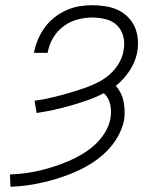

<svg xmlns="http://www.w3.org/2000/svg" viewBox="-20 -702 590 734"><path d="M20 12 18 -35Q46 -36 73.5 -39.5Q101 -43 129.5 -49.5Q158 -56 185.5 -65Q213 -74 240.5 -85.5Q268 -97 294 -112.5Q320 -128 342.5 -148.5Q365 -169 381 -195Q397 -221 402 -248Q407 -276 401.5 -302Q396 -328 377 -346Q347 -330 315 -319Q283 -308 250.5 -298.5Q218 -289 185.5 -282Q153 -275 120 -270L112 -317Q137 -320 162 -325.5Q187 -331 211.5 -337.5Q236 -344 260.5 -351.5Q285 -359 309 -367.5Q333 -376 357 -388.5Q381 -401 401 -419Q421 -437 434.5 -460Q448 -483 452 -507Q458 -534 452 -560Q446 -586 429 -603.5Q412 -621 386 -628Q360 -635 332 -635Q305 -635 276.5 -627.5Q248 -620 223.5 -602Q199 -584 183.5 -558Q168 -532 163 -504L162 -500H110L111 -506Q116 -530 126.5 -554Q137 -578 152.5 -599Q168 -620 189.5 -636.5Q211 -653 235 -663.5Q259 -674 283.5 -678Q308 -682 332 -682Q358 -682 383.5 -678Q409 -674 430.5 -664Q452 -654 469 -637Q486 -620 495.5 -598Q505 -576 507 -551Q509 -526 504 -500Q497 -464 475 -431Q453 -398 423 -374Q434 -361 441.5 -346Q449 -331 452.5 -313.5Q456 -296 456.5 -277.5Q457 -259 454 -241Q447 -209 430 -179Q413 -149 388.5 -124.5Q364 -100 335 -81Q306 -62 275 -48Q244 -34 212 -23.5Q180 -13 148 -5.5Q116 2 84 6.5Q52 11 20 12Z"/></svg>

Font: Lode Dark
Style: Italic
Weight: 400
Italic angle: -11°
Monospace: yes
Designer: Belleve Invis
Foundry: Belleve Invis
Version: Version 29.2.0; ttfautohint (v1.8.3)